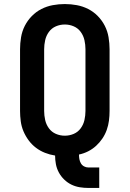

<svg xmlns="http://www.w3.org/2000/svg" viewBox="-20 -763 640 948"><path d="M417 165Q395 165 373.5 161.5Q352 158 332.5 148.5Q313 139 297 123.5Q281 108 270.5 88.5Q260 69 256 47.5Q252 26 252 5Q226 1 202 -8.5Q178 -18 157.5 -33.5Q137 -49 121.5 -70Q106 -91 96 -114.5Q86 -138 82.5 -164Q79 -190 79 -215V-520Q79 -549 84 -579Q89 -609 102.5 -635.5Q116 -662 137 -683.5Q158 -705 184.5 -718.5Q211 -732 240.5 -737.5Q270 -743 300 -743Q330 -743 359.5 -737.5Q389 -732 415.5 -718.5Q442 -705 463 -683.5Q484 -662 497.5 -635.5Q511 -609 516 -579Q521 -549 521 -520V-215Q521 -191 518 -167.5Q515 -144 507 -121.5Q499 -99 485.5 -79Q472 -59 454.5 -43Q437 -27 415.5 -16Q394 -5 370 0Q370 12 372 23Q374 34 379.5 43.5Q385 53 395 58.5Q405 64 417 64H470V165ZM300 -93Q323 -93 344 -102Q365 -111 378.5 -129.5Q392 -148 397 -170.5Q402 -193 402 -215V-520Q402 -542 397 -564.5Q392 -587 378.5 -605.5Q365 -624 344 -633Q323 -642 300 -642Q277 -642 256 -633Q235 -624 221.5 -605.5Q208 -587 203 -564.5Q198 -542 198 -520V-215Q198 -193 203 -170.5Q208 -148 221.5 -129.5Q235 -111 256 -102Q277 -93 300 -93Z"/></svg>

Font: Iosevka Etoile
Style: Bold
Weight: 700
Designer: Belleve Invis
Foundry: Belleve Invis
Version: Version 28.1.0; ttfautohint (v1.8.4)